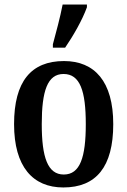

<svg xmlns="http://www.w3.org/2000/svg" viewBox="-20 -816 561 846"><path d="M213 -606H267C302 -657 343 -728 363 -784V-796H256C245 -739 227 -673 213 -621ZM259 10C404 10 479 -81 479 -269C479 -457 397 -547 262 -547C117 -547 42 -457 42 -269C42 -81 125 10 259 10ZM261 -47C190 -47 164 -123 164 -269C164 -415 189 -490 260 -490C333 -490 358 -415 358 -269C358 -123 333 -47 261 -47Z"/></svg>

Font: Noto Serif Condensed Semi
Style: Regular
Weight: 600
Width: 3
Designer: Monotype Design Team
Foundry: Monotype Imaging Inc.
Version: Version 1.002